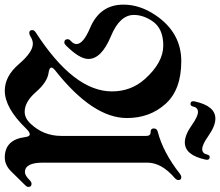

<svg xmlns="http://www.w3.org/2000/svg" viewBox="-102 -820 909 792"><g transform="rotate(90 352.0 -424.5)"><path d="M0 0ZM374 -767.6Q374 -770.5 375 -774.4Q393.6 -858.9 445.8 -858.9Q476.6 -858.9 518.6 -829.1Q553.2 -804.7 571.3 -804.7Q589.4 -804.7 593.8 -824.2Q596.2 -835.4 604 -835.4Q615.7 -835.4 615.7 -824.2Q615.7 -821.3 614.7 -817.4Q596.2 -732.9 543.9 -732.9Q513.2 -732.9 471.2 -762.7Q436.5 -787.1 418.5 -787.1Q400.4 -787.1 396 -767.6Q393.6 -756.3 385.7 -756.3Q374 -756.3 374 -767.6ZM-24.4 -479.5Q-24.4 -548.3 20 -613.3Q91.8 -718.3 209.2 -718.3Q326.7 -718.3 385 -653.3Q443.4 -588.4 443.4 -494.1Q443.4 -353.5 247.1 -198.2Q235.4 -189 235.4 -182.6Q235.4 -173.8 256.8 -170.9Q295.4 -165.5 335.9 -118.9Q376.5 -72.3 417.5 -72.3Q444.3 -72.3 467.3 -97.2Q517.1 -150.4 517.1 -222.7V-574.2Q517.1 -591.8 501.7 -591.8Q486.3 -591.8 486.3 -604.7Q486.3 -617.7 499.5 -621.1Q585 -643.1 673.8 -712.9Q680.7 -718.3 687.5 -718.3Q699.2 -718.3 699.2 -706.5Q699.2 -698.7 690.9 -691.4Q627.4 -637.2 627.4 -578.1V-147.5Q627.4 -73.2 666.5 -73.2Q680.2 -73.2 700.7 -93.8Q707.5 -100.6 714.8 -100.6Q727.5 -100.6 727.5 -87.9Q727.5 -81.5 721.7 -75.7L664.1 -17.1Q637.7 9.8 606.4 9.8Q532.7 9.8 522 -74.2Q519.5 -93.3 510.5 -93.3Q501.5 -93.3 487.3 -78.6Q401.9 9.8 330.6 9.8Q271 9.8 221.2 -48.1Q171.4 -106 137.2 -106Q121.6 -106 106 -95.7Q99.1 -91.3 92.3 -91.3Q80.6 -91.3 80.6 -103.5Q80.6 -111.3 89.8 -117.7Q333.5 -274.9 333.5 -432.1Q333.5 -511.2 282.7 -567.9Q214.8 -644 144 -644Q73.2 -644 43 -598.1Q18.1 -560.5 18.1 -522.9Q18.1 -464.4 105.5 -428.2Q199.7 -389.2 199.7 -335Q199.7 -298.3 143.6 -242.2Q137.2 -235.8 131.3 -235.8Q118.2 -235.8 118.2 -250Q118.2 -255.9 125 -262.2Q138.2 -273.9 138.2 -286.1Q138.2 -314 71.3 -342.3Q-24.4 -382.8 -24.4 -479.5Z"/></g></svg>

Font: UnifrakturMaguntia
Style: Book
Weight: 400
Designer: j. 'mach' wust, Gerrit Ansmann, Georg Duffner, based on a font by Peter Wiegel, original typeface by Carl Albert Fahrenw
Version: Version 2017-03-19